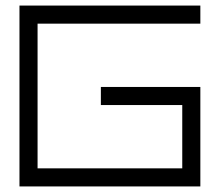

<svg xmlns="http://www.w3.org/2000/svg" viewBox="-20 -670 789 690"><path d="M700 -325V-357.5H342.5V-292.5H635V-65H115V-585H700V-650H50V-585V-65V0H700V-65ZM700 -325Z"/></svg>

Font: skuare
Style: Regular
Weight: 400
Designer: Dinesh Verma
Version: 0.0.1;FontRapid 1.4.1